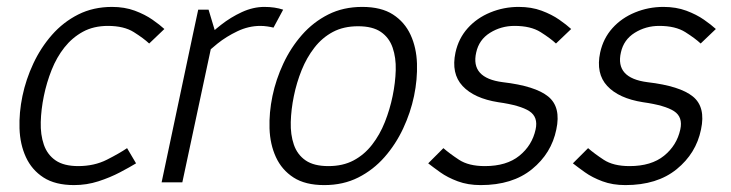

<svg xmlns="http://www.w3.org/2000/svg" viewBox="-20 -528 2116 556"><path d="M195 8Q140 8 106 -14Q72 -36 55 -73Q38 -110 36.5 -156Q35 -202 45 -250Q55 -298 76.5 -344Q98 -390 130.5 -427Q163 -464 206.5 -486Q250 -508 305 -508L293 -453Q251 -453 220 -436Q189 -419 166.5 -390.5Q144 -362 129.5 -325.5Q115 -289 107 -250Q99 -211 98 -174.5Q97 -138 107 -109Q117 -80 141 -63.5Q165 -47 207 -47ZM194 8 206 -47Q253 -47 289.5 -65.5Q326 -84 348 -99L374 -55Q356 -44 327.5 -29Q299 -14 265 -3Q231 8 194 8ZM412 -402Q396 -417 367.5 -435Q339 -453 292 -453L304 -508Q341 -508 370.5 -497Q400 -486 421.5 -471Q443 -456 456 -444Z M733 -453 745 -508ZM539 -430 602 -440 508 0H448ZM772 -448Q764 -450 754 -451.5Q744 -453 733 -453L745 -508Q761 -508 774.5 -506Q788 -504 800 -500ZM602 -440 539 -430 554 -500H584ZM554 -350 525 -360Q525 -360 537 -375Q549 -390 570.5 -412Q592 -434 620 -456Q648 -478 680.5 -493Q713 -508 746 -508L734 -453Q700 -453 667.5 -437.5Q635 -422 609.5 -401.5Q584 -381 569 -365.5Q554 -350 554 -350Z M769 -250Q779 -298 800.5 -344Q822 -390 854.5 -427Q887 -464 930.5 -486Q974 -508 1029 -508Q1084 -508 1118 -486Q1152 -464 1169 -427Q1186 -390 1187.5 -344Q1189 -298 1179 -250Q1169 -202 1147.5 -156Q1126 -110 1093.5 -73Q1061 -36 1017.5 -14Q974 8 919 8Q864 8 830 -14Q796 -36 779 -73Q762 -110 760.5 -156Q759 -202 769 -250ZM831 -250Q823 -211 822 -174.5Q821 -138 831 -109Q841 -80 865 -63.5Q889 -47 931 -47Q973 -47 1004 -63.5Q1035 -80 1057.5 -109Q1080 -138 1094.5 -174.5Q1109 -211 1117 -250Q1125 -289 1126 -325Q1127 -361 1117 -390Q1107 -419 1083 -435.5Q1059 -452 1017 -452Q975 -452 944 -435.5Q913 -419 890.5 -390Q868 -361 853.5 -325Q839 -289 831 -250Z M1372 8 1384 -47Q1447 -47 1484 -77Q1521 -107 1531 -153Q1539 -189 1513 -206Q1487 -223 1423 -232L1436 -290Q1530 -279 1567.5 -248.5Q1605 -218 1591 -153Q1577 -84 1520.5 -38Q1464 8 1372 8ZM1482 -508 1470 -453Q1431 -453 1399 -433Q1367 -413 1359 -376Q1342 -302 1436 -290L1423 -232Q1353 -243 1319.5 -279Q1286 -315 1299 -376Q1308 -417 1334.5 -446.5Q1361 -476 1400 -492Q1439 -508 1482 -508ZM1220 -55 1264 -99Q1281 -84 1309 -65.5Q1337 -47 1384 -47L1372 8Q1335 8 1305.5 -3Q1276 -14 1255 -29Q1234 -44 1220 -55ZM1590 -402Q1574 -417 1545.5 -435Q1517 -453 1470 -453L1482 -508Q1519 -508 1548.5 -497Q1578 -486 1599.5 -471Q1621 -456 1634 -444Z M1791 8 1803 -47Q1866 -47 1903 -77Q1940 -107 1950 -153Q1958 -189 1932 -206Q1906 -223 1842 -232L1855 -290Q1949 -279 1986.5 -248.5Q2024 -218 2010 -153Q1996 -84 1939.5 -38Q1883 8 1791 8ZM1901 -508 1889 -453Q1850 -453 1818 -433Q1786 -413 1778 -376Q1761 -302 1855 -290L1842 -232Q1772 -243 1738.5 -279Q1705 -315 1718 -376Q1727 -417 1753.5 -446.5Q1780 -476 1819 -492Q1858 -508 1901 -508ZM1639 -55 1683 -99Q1700 -84 1728 -65.5Q1756 -47 1803 -47L1791 8Q1754 8 1724.5 -3Q1695 -14 1674 -29Q1653 -44 1639 -55ZM2009 -402Q1993 -417 1964.5 -435Q1936 -453 1889 -453L1901 -508Q1938 -508 1967.5 -497Q1997 -486 2018.5 -471Q2040 -456 2053 -444Z"/></svg>

Font: Epunda Sans Light
Style: Italic
Weight: 300
Italic angle: -12.0243°
Designer: Simon Atzbach
Foundry: typofactur
Version: Version 2.204